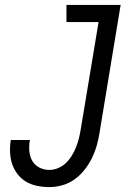

<svg xmlns="http://www.w3.org/2000/svg" viewBox="-20 -755 540 783"><path d="M181 8Q156 8 131.5 3Q107 -2 86.5 -14Q66 -26 51.5 -45Q37 -64 29.5 -86.5Q22 -109 21 -134.5Q20 -160 24 -184H102Q98 -163 99.5 -140.5Q101 -118 111 -100Q121 -82 140 -72Q159 -62 181 -62Q199 -62 217 -69.5Q235 -77 249 -90.5Q263 -104 273 -120.5Q283 -137 290 -154.5Q297 -172 301.5 -190Q306 -208 309 -226L382 -665H251V-735H472L386 -214Q382 -188 374.5 -161.5Q367 -135 355 -110.5Q343 -86 325 -63Q307 -40 284 -23.5Q261 -7 234 0.5Q207 8 181 8Z"/></svg>

Font: Iosevka Gothic
Style: Italic
Weight: 400
Italic angle: -9°
Monospace: yes
Designer: Belleve Invis
Foundry: Belleve Invis
Version: Version 15.5.1; ttfautohint (v1.8.4)